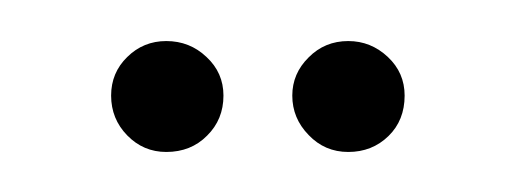

<svg xmlns="http://www.w3.org/2000/svg" viewBox="-20 -671 252 94"><path d="M34.4 -624.2Q34.4 -612.8 42.3 -604.7Q50.2 -596.6 61.4 -596.6Q73.5 -596.6 81.4 -604.6Q89.4 -612.5 89.4 -624.2Q89.4 -635.4 81.1 -643.1Q72.9 -650.9 61.4 -650.9Q50.2 -650.9 42.3 -643.1Q34.4 -635.4 34.4 -624.2ZM123.1 -624.2Q123.1 -613.1 131.1 -604.9Q139 -596.6 150.5 -596.6Q162.2 -596.6 170.2 -604.4Q178.1 -612.1 178.1 -624.2Q178.1 -635.4 169.9 -643.1Q161.6 -650.9 150.5 -650.9Q139 -650.9 131.1 -642.9Q123.1 -635 123.1 -624.2Z"/></svg>

Font: Moniqa Black
Style: Regular
Weight: 900
Designer: Rajesh Rajput
Foundry: Rajesh Rajput
Version: Version 1.000